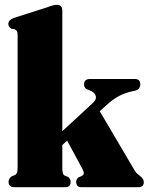

<svg xmlns="http://www.w3.org/2000/svg" viewBox="-20 -775 616 795"><path d="M39 0Q15.5 0 15.5 -22.5Q15.5 -36 29.5 -45.5L41.5 -50Q47.5 -53 50.2 -59.8Q53 -66.5 53 -82.5V-629.5Q53 -641 50 -646Q47 -651 40.5 -654L28.5 -655.5Q14.5 -662.5 14.5 -676Q14.5 -691.5 36.5 -700.5L176 -745Q191.5 -751 200 -753Q208.5 -755 216 -755Q238 -755 238 -731V-232L365 -349Q381 -364 376.2 -378.8Q371.5 -393.5 351.5 -400.5L338.5 -406Q328 -413 328 -425Q328 -448 353 -448H537.5Q561 -448 561 -426Q561 -416 554.5 -408Q548 -400 530 -397.5Q498 -391 472 -377Q446 -363 419 -338L393 -314.5L535 -73.5Q540 -64 545.5 -58.5Q551 -53 558 -48Q568.5 -39 572 -33.5Q575.5 -28 575.5 -20.5Q575.5 0 552 0H316.5Q295.5 0 295.5 -22.5Q295.5 -33.5 305 -40.5L317.5 -46Q326.5 -50.5 327 -57.2Q327.5 -64 320.5 -77L258 -192.5L238 -174.5V-82.5Q238 -65.5 240.2 -58Q242.5 -50.5 249 -47.5L261.5 -42.5Q272.5 -34.5 272.5 -22.5Q272.5 0 251.5 0Z"/></svg>

Font: Fraunces 144pt Soft Black
Style: Regular
Weight: 900
Version: Version 1.000;[b76b70a41]